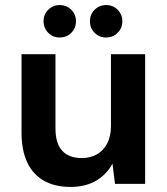

<svg xmlns="http://www.w3.org/2000/svg" viewBox="-20 -726 660 758"><path d="M258 12Q197 12 153.5 -12.5Q110 -37 87.5 -85Q65 -133 65 -203V-512H199V-219Q199 -160 225.5 -131Q252 -102 303 -102Q336 -102 361.5 -116Q387 -130 402.5 -158.5Q418 -187 418 -228V-512H553V0H434L424 -80Q402 -38 360 -13Q318 12 258 12ZM215 -578Q189 -578 170.5 -596.5Q152 -615 152 -642Q152 -669 170.5 -687.5Q189 -706 215 -706Q243 -706 261.5 -687.5Q280 -669 280 -642Q280 -615 261.5 -596.5Q243 -578 215 -578ZM399 -578Q372 -578 353.5 -596.5Q335 -615 335 -642Q335 -669 353.5 -687.5Q372 -706 399 -706Q426 -706 444.5 -687.5Q463 -669 463 -642Q463 -615 444.5 -596.5Q426 -578 399 -578Z"/></svg>

Font: DM Sans 12pt
Style: Bold
Weight: 700
Version: Version 4.004;gftools[0.9.30]